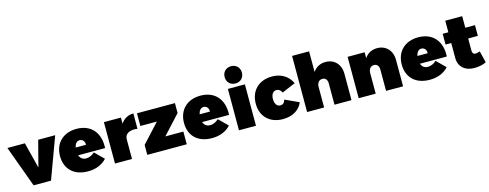

<svg xmlns="http://www.w3.org/2000/svg" viewBox="-36 -1630 6251 2452"><g transform="rotate(-15 3089.5 -403.5)"><path d="M-10 -547 190 0H420L622 -547H397L308 -204L221 -547Z M904 -555C728 -555 612 -444 612 -271C612 -102 723 8 910 8C1016 8 1100 -28 1158 -92L1041 -207C1007 -175 968 -158 930 -158C886 -158 854 -180 839 -223H1195C1207 -425 1095 -555 904 -555ZM970 -327H834C843 -373 867 -405 906 -405C945 -405 973 -372 970 -327Z M1491 -467V-547H1266V0H1491V-261C1491 -333 1557 -369 1658 -354V-557C1587 -557 1529 -524 1491 -467Z M1703 -547V-379H1921L1693 -131V0H2215V-168H1977L2205 -416V-547Z M2543 -555C2367 -555 2251 -444 2251 -271C2251 -102 2362 8 2549 8C2655 8 2739 -28 2797 -92L2680 -207C2646 -175 2607 -158 2569 -158C2525 -158 2493 -180 2478 -223H2834C2846 -425 2734 -555 2543 -555ZM2609 -327H2473C2482 -373 2506 -405 2545 -405C2584 -405 2612 -372 2609 -327Z M3018 -817C2951 -817 2904 -770 2904 -703C2904 -636 2951 -589 3018 -589C3085 -589 3132 -636 3132 -703C3132 -770 3085 -817 3018 -817ZM2905 -547V0H3130V-547Z M3569 -321 3748 -397C3703 -497 3608 -555 3489 -555C3314 -555 3200 -443 3200 -271C3200 -102 3313 8 3487 8C3612 8 3708 -48 3748 -145L3566 -229C3554 -188 3531 -170 3499 -170C3455 -170 3427 -210 3427 -272C3427 -333 3455 -373 3499 -373C3531 -373 3555 -354 3569 -321Z M4197 -557C4125 -557 4068 -525 4031 -469V-742H3806V0H4031V-271C4031 -324 4059 -359 4103 -359C4142 -359 4168 -330 4168 -284V0H4393V-349C4393 -475 4312 -557 4197 -557Z M4879 -557C4807 -557 4750 -525 4713 -469V-547H4488V0H4713V-271C4713 -324 4741 -359 4785 -359C4824 -359 4850 -330 4850 -284V0H5075V-349C5075 -475 4994 -557 4879 -557Z M5422 -555C5246 -555 5130 -444 5130 -271C5130 -102 5241 8 5428 8C5534 8 5618 -28 5676 -92L5559 -207C5525 -175 5486 -158 5448 -158C5404 -158 5372 -180 5357 -223H5713C5725 -425 5613 -555 5422 -555ZM5488 -327H5352C5361 -373 5385 -405 5424 -405C5463 -405 5491 -372 5488 -327Z M6136 -178C6115 -170 6093 -164 6080 -164C6053 -163 6036 -181 6036 -210V-375H6164V-517H6036V-670H5812V-517H5737V-375H5812V-176C5812 -62 5893 11 6018 10C6076 10 6138 -3 6174 -24Z"/></g></svg>

Font: Montserrat-Arabic Black
Style: Regular
Weight: 900
Designer: Mohamed Gaber
Foundry: Kief Type Foundry
Version: Version 5.008;PS 005.008;hotconv 1.0.88;makeotf.lib2.5.64775